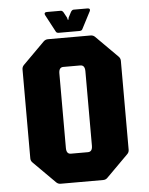

<svg xmlns="http://www.w3.org/2000/svg" viewBox="-55 -837 684 882"><g transform="rotate(-5 287.0 -396.0)"><path d="M188.5 0Q177 0 168.5 -8.5L68.5 -108.5Q60 -116.5 60 -128.5V-538.5Q60 -550 68.5 -558.5L168.5 -658.5Q177 -666.5 188.5 -666.5H385Q397 -666.5 405 -658.5L505 -558.5Q513.5 -550 513.5 -538.5V-128.5Q513.5 -116.5 505 -108.5L405 -8.5Q397 0 385 0ZM247.5 -133.5H326Q347 -133.5 347 -161.5V-505Q347 -533.5 326 -533.5H247.5Q227 -533.5 227 -505V-161.5Q227 -133.5 247.5 -133.5ZM336 -691.5H241Q230 -691.5 227 -699L185 -778Q182 -783.5 184.5 -787.5Q187 -791.5 193.5 -791.5H258.5Q265.5 -791.5 271 -782.5L284.5 -757.5L287 -747.5H290L292 -757.5L305 -782.5Q311 -791.5 317.5 -791.5H382.5Q389 -791.5 391.5 -787.5Q394 -783.5 391 -778L350 -699Q347 -691.5 336 -691.5Z"/></g></svg>

Font: Jaro
Style: Regular
Weight: 400
Designer: Agyei Archer, Celine Hurka, Mirko Velimirović
Version: Version 1.000